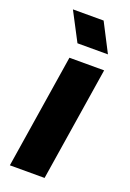

<svg xmlns="http://www.w3.org/2000/svg" viewBox="-139 -760 548 811"><g transform="rotate(20 135.0 -355.0)"><path d="M17 0 98 -513H254L173 0ZM109 -582 42 -710H180L246 -582Z"/></g></svg>

Font: MuseoModerno Thin
Style: Bold Italic
Weight: 700
Italic angle: -9°
Version: Version 1.003